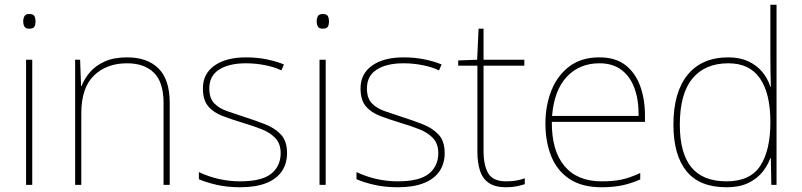

<svg xmlns="http://www.w3.org/2000/svg" viewBox="-20 -780 3385 810"><path d="M116 -528V0H90V-528ZM103 -721Q121 -721 125.5 -711.5Q130 -702 130 -690Q130 -677 125.5 -668Q121 -659 103 -659Q88 -659 83 -668Q78 -677 78 -690Q78 -702 83 -711.5Q88 -721 103 -721Z M516 -538Q602 -538 649 -491Q696 -444 696 -346V0H670V-345Q670 -433 629.5 -473Q589 -513 516 -513Q430 -513 376.5 -461.5Q323 -410 323 -302V0H297V-528H318L322 -417H324Q336 -448 359.5 -475.5Q383 -503 421.5 -520.5Q460 -538 516 -538Z M1191 -134Q1191 -90 1169 -57.5Q1147 -25 1103 -7.5Q1059 10 993 10Q938 10 893 -0.5Q848 -11 819 -24V-54Q859 -35 903 -25Q947 -15 993 -15Q1084 -15 1124 -47Q1164 -79 1164 -134Q1164 -173 1142.5 -196.5Q1121 -220 1084.5 -234.5Q1048 -249 1004 -262Q958 -276 919.5 -290.5Q881 -305 858.5 -331.5Q836 -358 836 -407Q836 -469 885 -503.5Q934 -538 1018 -538Q1065 -538 1106 -529.5Q1147 -521 1178 -508L1167 -483Q1139 -497 1098.5 -505Q1058 -513 1018 -513Q946 -513 904.5 -486.5Q863 -460 863 -407Q863 -366 883.5 -344.5Q904 -323 938.5 -311Q973 -299 1013 -286Q1057 -272 1098 -256Q1139 -240 1165 -212.5Q1191 -185 1191 -134Z M1354 -528V0H1328V-528ZM1341 -721Q1359 -721 1363.5 -711.5Q1368 -702 1368 -690Q1368 -677 1363.5 -668Q1359 -659 1341 -659Q1326 -659 1321 -668Q1316 -677 1316 -690Q1316 -702 1321 -711.5Q1326 -721 1341 -721Z M1856 -134Q1856 -90 1834 -57.5Q1812 -25 1768 -7.5Q1724 10 1658 10Q1603 10 1558 -0.5Q1513 -11 1484 -24V-54Q1524 -35 1568 -25Q1612 -15 1658 -15Q1749 -15 1789 -47Q1829 -79 1829 -134Q1829 -173 1807.5 -196.5Q1786 -220 1749.5 -234.5Q1713 -249 1669 -262Q1623 -276 1584.5 -290.5Q1546 -305 1523.5 -331.5Q1501 -358 1501 -407Q1501 -469 1550 -503.5Q1599 -538 1683 -538Q1730 -538 1771 -529.5Q1812 -521 1843 -508L1832 -483Q1804 -497 1763.5 -505Q1723 -513 1683 -513Q1611 -513 1569.5 -486.5Q1528 -460 1528 -407Q1528 -366 1548.5 -344.5Q1569 -323 1603.5 -311Q1638 -299 1678 -286Q1722 -272 1763 -256Q1804 -240 1830 -212.5Q1856 -185 1856 -134Z M2115 -15Q2140 -15 2159 -18.5Q2178 -22 2194 -28V-3Q2178 2 2159.5 6Q2141 10 2115 10Q2069 10 2042.5 -8Q2016 -26 2005 -60Q1994 -94 1994 -140V-503H1913V-525L1993 -528L1999 -659H2020V-528H2192V-503H2020V-143Q2020 -82 2040 -48.5Q2060 -15 2115 -15Z M2509 -538Q2577 -538 2619 -505Q2661 -472 2681 -416.5Q2701 -361 2701 -291V-266H2308Q2307 -145 2361 -80Q2415 -15 2518 -15Q2566 -15 2600.5 -22Q2635 -29 2681 -50V-23Q2643 -6 2604.5 2Q2566 10 2518 10Q2435 10 2382.5 -25Q2330 -60 2305.5 -121Q2281 -182 2281 -259Q2281 -334 2306 -397.5Q2331 -461 2381.5 -499.5Q2432 -538 2509 -538ZM2509 -513Q2425 -513 2371.5 -456.5Q2318 -400 2309 -291H2674Q2675 -357 2657 -407Q2639 -457 2602 -485Q2565 -513 2509 -513Z M3045 10Q2931 10 2876 -58Q2821 -126 2821 -254Q2821 -391 2881 -464.5Q2941 -538 3053 -538Q3101 -538 3136.5 -521.5Q3172 -505 3195.5 -477Q3219 -449 3230 -414H3232Q3231 -448 3230.5 -480Q3230 -512 3230 -543V-760H3256V0H3234L3232 -113H3230Q3218 -80 3194.5 -52Q3171 -24 3134.5 -7Q3098 10 3045 10ZM3045 -15Q3145 -15 3187.5 -80.5Q3230 -146 3230 -263V-266Q3230 -386 3186 -449.5Q3142 -513 3053 -513Q2954 -513 2901 -448.5Q2848 -384 2848 -254Q2848 -134 2896.5 -74.5Q2945 -15 3045 -15Z"/></svg>

Font: Noto Sans Thai Thin
Style: Regular
Weight: 250
Designer: Monotype Design Team
Foundry: Monotype Imaging Inc.
Version: Version 2.001